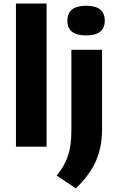

<svg xmlns="http://www.w3.org/2000/svg" viewBox="-20 -828 666 1084"><path d="M70 0V-808H243V0ZM408.5 235.5 300 163Q345.5 108.5 364.2 50.2Q383 -8 383 -88V-547H556V-94Q556 -0.5 522.8 78.2Q489.5 157 408.5 235.5ZM466 -628Q360.5 -628 360.5 -711.5Q360.5 -795.5 466 -795.5Q571.5 -795.5 571.5 -711.5Q571.5 -628 466 -628Z"/></svg>

Font: Encode Sans Exp
Style: Bold
Weight: 700
Width: 7
Designer: Multiple Designers
Foundry: Impallari Type
Version: Version 3.002; ttfautohint (v1.8.3) -l 8 -r 50 -G 200 -x 14 